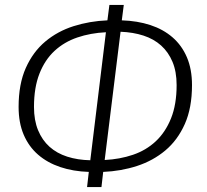

<svg xmlns="http://www.w3.org/2000/svg" viewBox="-20 -732 836 774"><path d="M479 -712 471 -650Q534 -648 586 -631Q638 -614 675.5 -581.5Q713 -549 733.5 -501Q754 -453 754 -389Q754 -297 725 -232Q696 -167 646.5 -125.5Q597 -84 532.5 -63Q468 -42 396 -39L389 22H331L338 -39Q275 -41 223 -58.5Q171 -76 133.5 -108.5Q96 -141 75.5 -189Q55 -237 55 -301Q55 -393 84 -458Q113 -523 162.5 -564.5Q212 -606 276.5 -626.5Q341 -647 413 -650L421 -712ZM117 -301Q117 -247 133.5 -207Q150 -167 179.5 -140.5Q209 -114 251 -100.5Q293 -87 344 -86L407 -602Q345 -599 292 -581Q239 -563 200 -527Q161 -491 139 -435Q117 -379 117 -301ZM692 -389Q692 -443 675.5 -482.5Q659 -522 629.5 -548.5Q600 -575 558.5 -588.5Q517 -602 466 -604L402 -87Q463 -90 516 -108Q569 -126 608 -162.5Q647 -199 669.5 -255Q692 -311 692 -389Z"/></svg>

Font: Glekhifnjqigglhiwekvrgaqftz
Style: Regular
Weight: 300
Italic angle: -8°
Designer: Carrois Corporate & Edenspiekermann
Foundry: Carrois Corporate GbR & Edenspiekermann AG
Version: Version 2.001